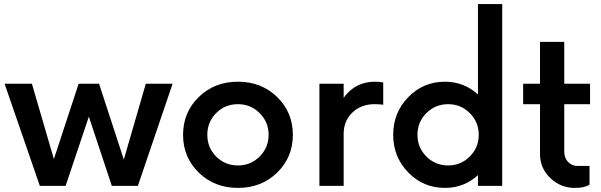

<svg xmlns="http://www.w3.org/2000/svg" viewBox="-20 -910 2941 940"><path d="M693.8 -500H825L655 0H527.5L415 -338.8L301.2 0H175L2.5 -500H136.2L243.8 -131.2L365 -500H465L586.2 -128.8Z M1336.9 -65Q1260 10 1145 10Q1030 10 953.1 -65Q876.2 -140 876.2 -250Q876.2 -360 953.1 -435Q1030 -510 1145 -510Q1260 -510 1336.9 -435Q1413.8 -360 1413.8 -250Q1413.8 -140 1336.9 -65ZM1145 -100Q1207.5 -100 1251.2 -143.8Q1295 -187.5 1295 -250Q1295 -312.5 1251.2 -356.2Q1207.5 -400 1145 -400Q1081.2 -400 1038.1 -356.2Q995 -312.5 995 -250Q995 -187.5 1038.1 -143.8Q1081.2 -100 1145 -100Z M1816.2 -510Q1837.5 -510 1856.2 -506.2V-397.5Q1831.2 -400 1813.8 -400Q1748.8 -400 1705.6 -359.4Q1662.5 -318.8 1662.5 -253.8V0H1543.8V-500H1662.5V-431.2Q1718.8 -510 1816.2 -510Z M2320 -890H2438.8V0H2320V-52.5Q2251.2 10 2158.8 10Q2052.5 10 1978.8 -65.6Q1905 -141.2 1905 -250Q1905 -358.8 1978.8 -434.4Q2052.5 -510 2158.8 -510Q2251.2 -510 2320 -447.5ZM2067.5 -143.8Q2111.2 -100 2173.8 -100Q2236.2 -100 2280 -143.8Q2323.8 -187.5 2323.8 -250Q2323.8 -312.5 2280 -356.2Q2236.2 -400 2173.8 -400Q2111.2 -400 2067.5 -356.2Q2023.8 -312.5 2023.8 -250Q2023.8 -187.5 2067.5 -143.8Z M2868.8 -400H2742.5V-168.8Q2742.5 -136.2 2761.2 -116.9Q2780 -97.5 2808.8 -97.5H2866.2V-6.2Q2842.5 10 2793.8 10Q2725 10 2674.4 -38.1Q2623.8 -86.2 2623.8 -155V-400H2541.2V-500H2623.8V-705H2742.5V-500H2868.8Z"/></svg>

Font: Now Alt Medium
Style: Regular
Weight: 500
Designer: Alfredo Marco Pradil
Foundry: Alfredo Marco Pradil
Version: Version 1.002;PS 001.002;hotconv 1.0.88;makeotf.lib2.5.64775